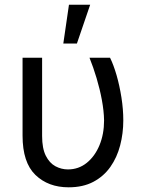

<svg xmlns="http://www.w3.org/2000/svg" viewBox="-20 -793 625 823"><path d="M76.7 -545.5H160.5V-210.2Q160.5 -157 176.3 -125.5Q192.1 -94.1 217.5 -80.4Q242.9 -66.8 271.3 -66.8Q316.8 -66.8 351.7 -94.8Q386.7 -122.9 406.4 -170.5Q426.1 -218 426.1 -277Q425.4 -317.5 416.7 -364.3Q408 -411.2 394 -458.1Q380 -505 363.6 -545.5H451.7Q466.6 -515.6 479.6 -470.9Q492.5 -426.1 500.5 -375.4Q508.5 -324.6 508.5 -277Q508.5 -221.2 495 -169.6Q481.5 -117.9 453.1 -77.6Q424.7 -37.3 380.3 -13.7Q335.9 9.9 274.1 9.9Q186.8 9.9 131.7 -43.3Q76.7 -96.6 76.7 -211.6ZM251.4 -606.5 275.6 -772.7H366.5L309.7 -606.5Z"/></svg>

Font: Inter Zeller
Style: Regular
Weight: 400
Designer: Rasmus Andersson; Joe Bland
Foundry: zeller
Version: Version 3.015;git-dec3a8cb1